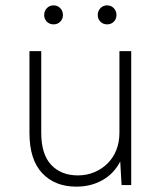

<svg xmlns="http://www.w3.org/2000/svg" viewBox="-20 -691 605 717"><path d="M265 6Q185 6 137.5 -44.5Q90 -95 90 -195V-500H134V-195Q134 -115 171 -75.5Q208 -36 271 -36Q304 -36 332.5 -48Q361 -60 382 -81Q403 -102 414.5 -131Q426 -160 426 -195V-500H470V0H434L429 -88Q406 -43 363 -18.5Q320 6 265 6ZM180 -600Q165 -600 155 -610Q145 -620 145 -635Q145 -650 155 -660.5Q165 -671 180 -671Q195 -671 205 -660.5Q215 -650 215 -635Q215 -620 205 -610Q195 -600 180 -600ZM380 -600Q365 -600 355 -610Q345 -620 345 -635Q345 -650 355 -660.5Q365 -671 380 -671Q395 -671 405 -660.5Q415 -650 415 -635Q415 -620 405 -610Q395 -600 380 -600Z"/></svg>

Font: PT Root UI Web Light
Style: Regular
Weight: 300
Designer: Vitaly Kuzmin
Foundry: ParaType Ltd.
Version: Version 1.000W